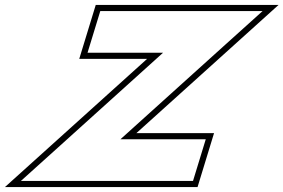

<svg xmlns="http://www.w3.org/2000/svg" viewBox="-222 -673 1156 783"><path d="M220 -458H135L187 -628H272H672H757H849L695.8 -490L269.1 -105H532.1H617.1L565.1 65H480.1H40.1H-44.9H-136.9L16.3 -73L443 -458ZM101.2 -433H378L-202 90H583.6L650.9 -130H334.1L914.1 -653H168.5Z"/></svg>

Font: Nordica Plus
Style: NordicaClassicBkOblOl
Weight: 900
Version: Version 1.01